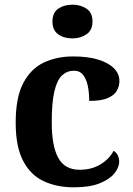

<svg xmlns="http://www.w3.org/2000/svg" viewBox="-20 -790 567 820"><path d="M295 10Q222 10 166 -16.5Q110 -43 78.5 -103.5Q47 -164 47 -266Q47 -374 79.5 -435.5Q112 -497 167.5 -523Q223 -549 292 -549Q357 -549 401 -535Q445 -521 467.5 -497.5Q490 -474 490 -444Q490 -423 479.5 -403.5Q469 -384 441 -371.5Q413 -359 361 -359Q361 -394 355 -423Q349 -452 335 -470Q321 -488 296 -488Q267 -488 245.5 -468.5Q224 -449 212.5 -401Q201 -353 201 -267Q201 -166 229 -115.5Q257 -65 320 -65Q372 -65 410 -88.5Q448 -112 465 -146Q477 -139 483 -126.5Q489 -114 489 -100Q489 -75 468.5 -49.5Q448 -24 405.5 -7Q363 10 295 10ZM289.1 -626Q253 -626 228.5 -643.5Q204 -661 204 -698Q204 -736 228.8 -753Q253.5 -770 289.5 -770Q324 -770 349.5 -753Q375 -736 375 -698Q375 -661 349.4 -643.5Q323.8 -626 289.1 -626Z"/></svg>

Font: Noto Serif Vithkuqi
Style: Regular
Weight: 400
Version: Version 1.005